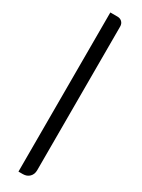

<svg xmlns="http://www.w3.org/2000/svg" viewBox="-291 -876 878 1185"><g transform="rotate(30 148.0 -284.0)"><path d="M100 283V-851H151Q171 -851 183.5 -838.5Q196 -826 196 -806V-284V218Q196 247 178 265Q160 283 131 283Z"/></g></svg>

Font: GenSenRounded TW B
Style: Regular
Weight: 700
Version: Version 1.501;PS 1;hotconv 16.6.51;makeotf.lib2.5.65220